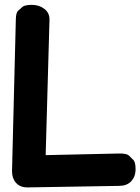

<svg xmlns="http://www.w3.org/2000/svg" viewBox="-20 -770 593 811"><path d="M104.5 21.5 485.4 15.1Q516.6 14.6 534.7 -4.9Q552.7 -24.9 552.7 -54.2Q552.7 -85 543.5 -94.2Q534.2 -103.5 524.7 -112.8Q515.1 -122.1 483.4 -121.6L172.9 -114.7L189 -685.5Q189.9 -715.3 167.5 -732.4Q145.5 -749.5 113.3 -749.5Q84 -749 75 -741Q65.9 -732.9 56.6 -724.6Q47.4 -716.3 46.9 -689L30.8 -48.3Q30.3 -17.6 46.9 1.5Q64.5 21.5 94.2 21.5Z"/></svg>

Font: Comic Relief
Style: Bold
Weight: 700
Designer: Jeff Davis
Foundry: Loudifier
Version: Version 1.200; ttfautohint (v1.8.4.7-5d5b)